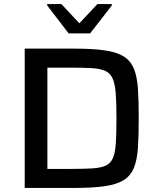

<svg xmlns="http://www.w3.org/2000/svg" viewBox="-20 -928 784 948"><path d="M102 0V-688H343Q436 -688 496 -679.5Q556 -671 590.5 -649.5Q625 -628 641 -589Q657 -550 661 -490Q665 -430 665 -344Q665 -258 661 -198Q657 -138 641 -99Q625 -60 590.5 -38.5Q556 -17 496 -8.5Q436 0 343 0ZM214 -94H328Q393 -94 435 -96.5Q477 -99 501.5 -110Q526 -121 537.5 -147.5Q549 -174 552 -221.5Q555 -269 555 -344Q555 -419 551.5 -466Q548 -513 536.5 -539.5Q525 -566 500.5 -577.5Q476 -589 434 -591.5Q392 -594 328 -594H214ZM319 -763 213 -901V-908H283L372 -813L461 -908H532V-901L425 -763Z"/></svg>

Font: Saira SemiExpanded Medium
Style: Regular
Weight: 500
Width: 6
Designer: Hector Gatti with collaboration of the Omnibus-Type team
Foundry: Omnibus-Type
Version: Version 1.101